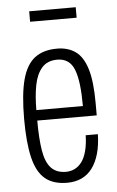

<svg xmlns="http://www.w3.org/2000/svg" viewBox="-52 -737 479 785"><g transform="rotate(-5 187.5 -344.0)"><path d="M192 12Q135 12 101.5 -16Q68 -44 53.5 -105Q39 -166 39 -263Q39 -364 55 -424Q71 -484 106 -511Q141 -538 198 -538Q242 -538 273 -516.5Q304 -495 320 -443.5Q336 -392 336 -302V-252H92Q92 -178 100 -129Q108 -80 130 -56.5Q152 -33 191 -33Q210 -33 226.5 -41Q243 -49 255.5 -65.5Q268 -82 275.5 -109.5Q283 -137 284 -175H334Q333 -130 323 -95Q313 -60 295 -36Q277 -12 251 0Q225 12 192 12ZM92 -295H283Q283 -346 278.5 -383Q274 -420 264.5 -444.5Q255 -469 237.5 -481Q220 -493 195 -493Q154 -493 131.5 -467Q109 -441 100.5 -396.5Q92 -352 92 -295ZM98 -657V-700H289V-657Z"/></g></svg>

Font: Archivo ExtraCondensed ExtraLight
Style: Regular
Weight: 250
Width: 2
Designer: Hector Gatti
Foundry: Omnibus-Type
Version: Version 2.001